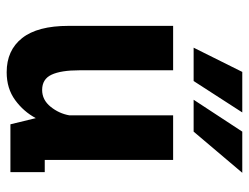

<svg xmlns="http://www.w3.org/2000/svg" viewBox="-107 -645 764 590"><g transform="rotate(90 275.0 -350.0)"><path d="M202 11.5Q134.5 11.5 97 -36Q59.5 -83.5 59.5 -178.5V-500H196V-212Q196 -155.5 209.5 -126.5Q223 -97.5 256.5 -97.5Q287 -97.5 308 -123.5Q329 -149.5 334.5 -181.5V-500H471.5V-105.5H509V0H362L343 -78Q323 -40.5 287.5 -14.5Q252 11.5 202 11.5ZM286.5 -563 384.5 -712.5H511L384.5 -563ZM126.5 -563 201 -712.5H325.5L229 -563Z"/></g></svg>

Font: Trispace SemiCondensed SemiBold
Style: Regular
Weight: 600
Width: 4
Designer: Tyler Finck
Foundry: Etcetera Type Company
Version: Version 1.210; ttfautohint (v1.8.3)